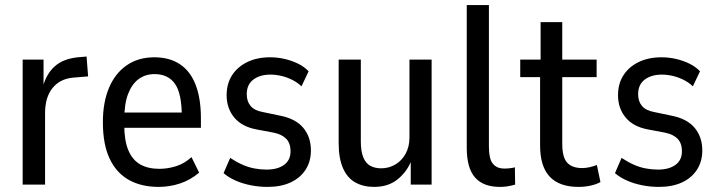

<svg xmlns="http://www.w3.org/2000/svg" viewBox="-20 -725 2820 754"><path d="M69 0V-491H151V-383H148Q162 -435 195 -464.5Q228 -494 285 -500L320 -503L326 -425L266 -420Q215 -415 186 -379Q157 -343 157 -280V0Z M603 9Q535 9 486 -18.5Q437 -46 410.5 -102Q384 -158 384 -245Q384 -323 408 -380Q432 -437 477.5 -468.5Q523 -500 586 -500Q646 -500 687 -472.5Q728 -445 748.5 -391.5Q769 -338 769 -260V-223H452V-283H708L694 -266Q694 -358 667 -396Q640 -434 587 -434Q551 -434 524.5 -414.5Q498 -395 483 -356Q468 -317 468 -255V-234Q468 -173 484 -135Q500 -97 530.5 -79.5Q561 -62 606 -62Q639 -62 672 -72.5Q705 -83 732 -108L762 -47Q728 -18 687 -4.5Q646 9 603 9Z M1031 9Q997 9 964.5 2.5Q932 -4 905 -16Q878 -28 858 -45L884 -105Q908 -89 931.5 -78.5Q955 -68 979 -63.5Q1003 -59 1027 -59Q1070 -59 1095.5 -77.5Q1121 -96 1121 -131Q1121 -162 1104.5 -179.5Q1088 -197 1055 -204L986 -217Q929 -228 899.5 -264Q870 -300 870 -351Q870 -396 891 -429Q912 -462 950.5 -481Q989 -500 1041 -500Q1070 -500 1098 -493.5Q1126 -487 1150.5 -475Q1175 -463 1192 -445L1164 -386Q1147 -402 1126.5 -412Q1106 -422 1084.5 -427Q1063 -432 1042 -432Q1001 -432 975 -412.5Q949 -393 949 -355Q949 -327 964 -309Q979 -291 1012 -285L1079 -271Q1141 -259 1171 -223Q1201 -187 1201 -134Q1201 -91 1180 -58.5Q1159 -26 1121 -8.5Q1083 9 1031 9Z M1449 9Q1407 9 1375.5 -8.5Q1344 -26 1327 -64.5Q1310 -103 1310 -162V-491H1397V-170Q1397 -131 1406.5 -107.5Q1416 -84 1434 -74Q1452 -64 1477 -64Q1507 -64 1532.5 -79Q1558 -94 1573 -121.5Q1588 -149 1588 -185V-491H1675V0H1593V-93H1595Q1577 -49 1540.5 -20Q1504 9 1449 9Z M1943 9Q1878 9 1845.5 -28Q1813 -65 1813 -144V-705H1900V-148Q1900 -125 1904.5 -105.5Q1909 -86 1923 -74.5Q1937 -63 1961 -63Q1972 -63 1984 -64.5Q1996 -66 2002 -68L2003 0Q1985 5 1971.5 7Q1958 9 1943 9Z M2252 9Q2177 9 2139 -31Q2101 -71 2101 -154V-422H2023V-491H2103V-638H2188V-491H2323V-422H2188V-161Q2188 -107 2207.5 -86Q2227 -65 2266 -65Q2281 -65 2296 -68.5Q2311 -72 2324 -77L2338 -10Q2322 -1 2299 4Q2276 9 2252 9Z M2568 9Q2534 9 2501.5 2.5Q2469 -4 2442 -16Q2415 -28 2395 -45L2421 -105Q2445 -89 2468.5 -78.5Q2492 -68 2516 -63.5Q2540 -59 2564 -59Q2607 -59 2632.5 -77.5Q2658 -96 2658 -131Q2658 -162 2641.5 -179.5Q2625 -197 2592 -204L2523 -217Q2466 -228 2436.5 -264Q2407 -300 2407 -351Q2407 -396 2428 -429Q2449 -462 2487.5 -481Q2526 -500 2578 -500Q2607 -500 2635 -493.5Q2663 -487 2687.5 -475Q2712 -463 2729 -445L2701 -386Q2684 -402 2663.5 -412Q2643 -422 2621.5 -427Q2600 -432 2579 -432Q2538 -432 2512 -412.5Q2486 -393 2486 -355Q2486 -327 2501 -309Q2516 -291 2549 -285L2616 -271Q2678 -259 2708 -223Q2738 -187 2738 -134Q2738 -91 2717 -58.5Q2696 -26 2658 -8.5Q2620 9 2568 9Z"/></svg>

Font: Nunito Sans 10pt Condensed Medium
Style: Regular
Weight: 500
Width: 3
Designer: Vernon Adams
Foundry: Vernon Adams
Version: Version 3.101;gftools[0.9.27]